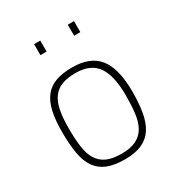

<svg xmlns="http://www.w3.org/2000/svg" viewBox="-169 -814 873 937"><g transform="rotate(-30 268.0 -345.5)"><path d="M264 -509Q366 -509 413 -449Q460 -389 460 -259Q460 -193 451 -142.5Q442 -92 420 -58.5Q398 -25 360 -8Q322 9 264 9Q205 9 166.5 -6.5Q128 -22 105 -54.5Q82 -87 73 -138Q64 -189 64 -261Q64 -327 74.5 -374Q85 -421 108.5 -451Q132 -481 170 -495Q208 -509 264 -509ZM264 -23Q315 -23 346.5 -39Q378 -55 395 -85Q412 -115 417.5 -159Q423 -203 423 -259Q423 -372 385.5 -424.5Q348 -477 264 -477Q219 -477 188 -465.5Q157 -454 137.5 -428.5Q118 -403 109.5 -361.5Q101 -320 101 -261Q101 -200 107 -155.5Q113 -111 131 -81.5Q149 -52 181 -37.5Q213 -23 264 -23ZM160 -700H195V-638H160ZM350 -700H385V-638H350Z"/></g></svg>

Font: Panefresco 1wt
Style: Regular
Weight: 250
Version: Version 1.000